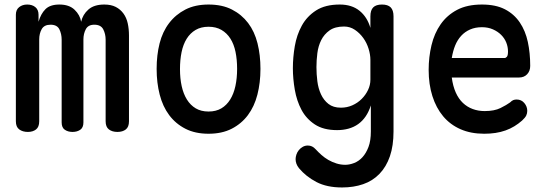

<svg xmlns="http://www.w3.org/2000/svg" viewBox="-20 -580 2440 847"><path d="M103 2Q80 2 65 -9Q50 -20 50 -45V-515Q50 -537 64.5 -548.5Q79 -560 100 -560Q122 -560 136 -548.5Q150 -537 150 -515V-484Q160 -519 180.5 -539.5Q201 -560 242 -560Q285 -560 309 -537Q333 -514 338 -484Q345 -516 370 -538Q395 -560 440 -560Q470 -560 490.5 -549.5Q511 -539 524.5 -520.5Q538 -502 543.5 -477Q549 -452 549 -423V-45Q549 -20 535 -9Q521 2 498 2Q475 2 460.5 -9Q446 -20 446 -45V-405Q446 -430 435.5 -450.5Q425 -471 396 -471Q369 -471 358.5 -451Q348 -431 348 -406V-40Q348 -17 334 -7.5Q320 2 300 2Q280 2 266 -7.5Q252 -17 252 -40V-405Q252 -430 242 -450.5Q232 -471 203 -471Q175 -471 164 -451.5Q153 -432 153 -406V-45Q153 -20 139 -9Q125 2 103 2Z M900 10Q841 10 798 -12Q755 -34 726.5 -72Q698 -110 684.5 -162.5Q671 -215 671 -276Q671 -337 684 -388.5Q697 -440 726 -478Q755 -516 798 -538Q841 -560 900 -560Q960 -560 1003 -538Q1046 -516 1074.5 -478.5Q1103 -441 1116 -389Q1129 -337 1129 -276Q1129 -215 1115.5 -162.5Q1102 -110 1073.5 -72Q1045 -34 1002 -12Q959 10 900 10ZM900 -88Q933 -88 956.5 -102Q980 -116 995.5 -141Q1011 -166 1018.5 -200.5Q1026 -235 1026 -276Q1026 -317 1019 -351Q1012 -385 996.5 -409.5Q981 -434 957 -448Q933 -462 900 -462Q867 -462 843 -448Q819 -434 803.5 -409Q788 -384 781 -350Q774 -316 774 -275Q774 -234 781.5 -200Q789 -166 804.5 -141Q820 -116 843.5 -102Q867 -88 900 -88Z M1616 -115Q1607 -87 1593 -66.5Q1579 -46 1560 -32.5Q1541 -19 1517.5 -12.5Q1494 -6 1467 -6Q1407 -6 1369 -31Q1331 -56 1310 -95.5Q1289 -135 1280.5 -184Q1272 -233 1272 -279Q1272 -327 1280.5 -376.5Q1289 -426 1311.5 -467Q1334 -508 1374.5 -534Q1415 -560 1479 -560Q1532 -560 1566 -532.5Q1600 -505 1614 -457V-508Q1614 -535 1626.5 -547.5Q1639 -560 1665 -560Q1691 -560 1703.5 -547.5Q1716 -535 1716 -508V0Q1716 63 1700 109.5Q1684 156 1654 187Q1624 218 1582 232.5Q1540 247 1489 247Q1422 247 1376 223Q1330 199 1299 162Q1291 152 1287.5 142Q1284 132 1284 122Q1284 113 1287.5 102Q1291 91 1298.5 82Q1306 73 1316 67.5Q1326 62 1338 62Q1348 62 1356.5 66Q1365 70 1373 79Q1384 91 1398 103.5Q1412 116 1428.5 125.5Q1445 135 1464 141Q1483 147 1503 147Q1522 147 1542.5 139Q1563 131 1579 113.5Q1595 96 1605.5 68.5Q1616 41 1616 0ZM1484 -105Q1511 -105 1534.5 -115.5Q1558 -126 1575.5 -143.5Q1593 -161 1603.5 -183Q1614 -205 1614 -228V-316Q1614 -339 1606 -365Q1598 -391 1582.5 -412.5Q1567 -434 1545.5 -448.5Q1524 -463 1498 -463Q1458 -463 1434 -446Q1410 -429 1397 -403Q1384 -377 1380 -345.5Q1376 -314 1376 -284Q1376 -253 1380 -221.5Q1384 -190 1396 -164Q1408 -138 1429 -121.5Q1450 -105 1484 -105Z M2259 -141Q2280 -141 2293 -125.5Q2306 -110 2306 -91Q2306 -80 2301.5 -70.5Q2297 -61 2283 -48Q2267 -34 2249 -23Q2231 -12 2210 -4.5Q2189 3 2165.5 6.5Q2142 10 2116 10Q2057 10 2011.5 -10Q1966 -30 1935 -67Q1904 -104 1887.5 -156Q1871 -208 1871 -272Q1871 -328 1883.5 -380.5Q1896 -433 1924 -473Q1952 -513 1996.5 -536.5Q2041 -560 2106 -560Q2167 -560 2207.5 -539Q2248 -518 2273 -481Q2298 -444 2308.5 -395Q2319 -346 2319 -289Q2319 -267 2305.5 -252.5Q2292 -238 2269 -238H1973Q1978 -200 1990.5 -172Q2003 -144 2022 -126Q2041 -108 2065.5 -99Q2090 -90 2118 -90Q2161 -90 2188 -103.5Q2215 -117 2230 -128Q2238 -136 2244.5 -138.5Q2251 -141 2259 -141ZM1973 -324H2206Q2211 -324 2216 -329.5Q2221 -335 2221 -353Q2221 -373 2213.5 -392Q2206 -411 2191 -426Q2176 -441 2154.5 -450.5Q2133 -460 2106 -460Q2077 -460 2054 -450Q2031 -440 2014.5 -422Q1998 -404 1988 -379.5Q1978 -355 1973 -324Z"/></svg>

Font: Maple Mono NL Medium
Style: Regular
Weight: 500
Monospace: yes
Designer: subframe7536
Version: Version 7.000